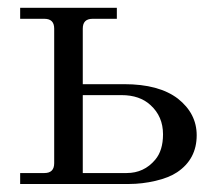

<svg xmlns="http://www.w3.org/2000/svg" viewBox="-20 -459 528 479"><path d="M30.3 0V-27.3H90.8Q115.2 -27.3 115.2 -51.8V-387.7Q115.2 -412.1 90.8 -412.1H30.3V-439.5H271.5V-412.1H210.9Q186.5 -412.1 186.5 -387.7V-249H290Q376.5 -249 423.8 -212.9Q470.7 -175.8 470.7 -121.6Q470.7 -62 421.9 -29.3Q401.4 -15.6 367.9 -7.8Q334.5 0 301.8 0ZM186.5 -27.3H295.9Q339.4 -27.3 367.2 -60.5Q386.7 -83.5 386.7 -124Q386.7 -168.5 355.5 -196.8Q328.6 -221.7 283.2 -221.7H186.5Z"/></svg>

Font: Theano Modern
Style: Regular
Weight: 400
Designer: Alexey Kryukov
Version: Version 2.00